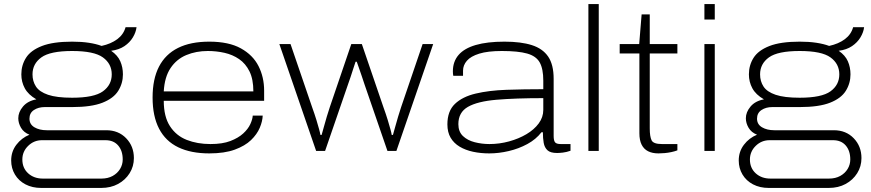

<svg xmlns="http://www.w3.org/2000/svg" viewBox="-20 -743 4287 945"><path d="M183 182Q139 182 105.5 164.5Q72 147 53.5 116Q35 85 35 47Q35 3 60.5 -30.5Q86 -64 125 -80Q97 -91 83.5 -114Q70 -137 70 -161Q70 -191 93 -218.5Q116 -246 159 -254Q119 -277 102 -308.5Q85 -340 85 -377Q85 -422 108 -458.5Q131 -495 186 -516.5Q241 -538 335 -538Q381 -538 417 -532.5Q453 -527 480 -517Q526 -527 557 -550Q588 -573 598 -609H652Q649 -584 634 -559Q619 -534 592.5 -516Q566 -498 527 -493Q559 -471 572 -441.5Q585 -412 585 -377Q585 -333 562 -296Q539 -259 484.5 -237.5Q430 -216 335 -216H200Q169 -216 147 -201.5Q125 -187 125 -159Q125 -131 149.5 -116.5Q174 -102 210 -102H503Q563 -102 601 -62.5Q639 -23 639 35Q639 76 618 109.5Q597 143 561 162.5Q525 182 478 182ZM191 136H479Q511 136 534.5 123Q558 110 571 88.5Q584 67 584 42Q584 -1 561.5 -27Q539 -53 499 -53H187Q147 -53 118.5 -25Q90 3 90 42Q90 84 118.5 110Q147 136 191 136ZM335 -262Q443 -262 486.5 -293.5Q530 -325 530 -377Q530 -429 486.5 -460.5Q443 -492 335 -492Q227 -492 183.5 -460.5Q140 -429 140 -377Q140 -343 157 -317Q174 -291 216.5 -276.5Q259 -262 335 -262Z M1010 12Q920 12 857.5 -18Q795 -48 763 -109.5Q731 -171 731 -263Q731 -354 762.5 -415Q794 -476 856 -507Q918 -538 1010 -538Q1106 -538 1165.5 -505Q1225 -472 1252.5 -417.5Q1280 -363 1280 -297V-247H786Q786 -169 816.5 -122Q847 -75 899 -54.5Q951 -34 1016 -34Q1075 -34 1114 -49Q1153 -64 1177 -86Q1201 -108 1212 -132Q1223 -156 1224 -174H1273Q1272 -146 1258.5 -114Q1245 -82 1215.5 -53.5Q1186 -25 1135.5 -6.5Q1085 12 1010 12ZM786 -293H1227Q1227 -353 1208 -391.5Q1189 -430 1157 -452Q1125 -474 1085 -483Q1045 -492 1003 -492Q945 -492 897 -472Q849 -452 819.5 -408Q790 -364 786 -293Z M1536 0 1355 -526H1410L1516 -216Q1529 -180 1537.5 -152Q1546 -124 1551 -105.5Q1556 -87 1557 -79H1563Q1568 -96 1574.5 -120Q1581 -144 1588.5 -169Q1596 -194 1603 -215L1709 -526H1761L1867 -216Q1880 -180 1888.5 -152Q1897 -124 1902 -105.5Q1907 -87 1908 -79H1914Q1919 -96 1925.5 -120Q1932 -144 1939.5 -169Q1947 -194 1954 -215L2060 -526H2112L1931 0H1887L1774 -328Q1767 -349 1760 -370Q1753 -391 1746.5 -409Q1740 -427 1736 -439H1730Q1725 -424 1718.5 -404Q1712 -384 1705.5 -364Q1699 -344 1693 -328L1580 0Z M2388 12Q2346 12 2308.5 4Q2271 -4 2242.5 -21Q2214 -38 2198 -65Q2182 -92 2182 -131Q2182 -196 2219 -231.5Q2256 -267 2321.5 -282.5Q2387 -298 2472.5 -301Q2558 -304 2654 -304V-346Q2654 -404 2636.5 -435.5Q2619 -467 2574.5 -479.5Q2530 -492 2450 -492Q2381 -492 2339 -479Q2297 -466 2278 -444Q2259 -422 2259 -395V-370H2211Q2210 -375 2209.5 -380Q2209 -385 2209 -392Q2209 -440 2237 -472.5Q2265 -505 2321.5 -521.5Q2378 -538 2463 -538Q2544 -538 2597.5 -521Q2651 -504 2678 -464.5Q2705 -425 2705 -355V-74Q2705 -51 2712 -42.5Q2719 -34 2740 -34H2788V-1Q2768 6 2750.5 8Q2733 10 2722 10Q2689 10 2674.5 -3.5Q2660 -17 2656 -40Q2652 -63 2652 -92H2645Q2618 -57 2575.5 -34Q2533 -11 2484 0.5Q2435 12 2388 12ZM2389 -34Q2438 -34 2485.5 -47Q2533 -60 2571 -82.5Q2609 -105 2631.5 -135.5Q2654 -166 2654 -202V-260Q2517 -260 2423.5 -252Q2330 -244 2283 -217Q2236 -190 2236 -132Q2236 -95 2258.5 -73.5Q2281 -52 2316.5 -43Q2352 -34 2389 -34Z M2876 0V-723H2927V0Z M3221 12Q3191 12 3170 1.5Q3149 -9 3138 -31Q3127 -53 3127 -87V-480H3030V-526H3126L3138 -672H3178V-526H3314V-480H3178V-111Q3178 -71 3187 -52.5Q3196 -34 3238 -34H3314V-3Q3301 2 3284.5 5.5Q3268 9 3251.5 10.5Q3235 12 3221 12Z M3447 -647V-723H3498V-647ZM3447 0V-526H3498V0Z M3764 182Q3720 182 3686.5 164.5Q3653 147 3634.5 116Q3616 85 3616 47Q3616 3 3641.5 -30.5Q3667 -64 3706 -80Q3678 -91 3664.5 -114Q3651 -137 3651 -161Q3651 -191 3674 -218.5Q3697 -246 3740 -254Q3700 -277 3683 -308.5Q3666 -340 3666 -377Q3666 -422 3689 -458.5Q3712 -495 3767 -516.5Q3822 -538 3916 -538Q3962 -538 3998 -532.5Q4034 -527 4061 -517Q4107 -527 4138 -550Q4169 -573 4179 -609H4233Q4230 -584 4215 -559Q4200 -534 4173.5 -516Q4147 -498 4108 -493Q4140 -471 4153 -441.5Q4166 -412 4166 -377Q4166 -333 4143 -296Q4120 -259 4065.5 -237.5Q4011 -216 3916 -216H3781Q3750 -216 3728 -201.5Q3706 -187 3706 -159Q3706 -131 3730.5 -116.5Q3755 -102 3791 -102H4084Q4144 -102 4182 -62.5Q4220 -23 4220 35Q4220 76 4199 109.5Q4178 143 4142 162.5Q4106 182 4059 182ZM3772 136H4060Q4092 136 4115.5 123Q4139 110 4152 88.5Q4165 67 4165 42Q4165 -1 4142.5 -27Q4120 -53 4080 -53H3768Q3728 -53 3699.5 -25Q3671 3 3671 42Q3671 84 3699.5 110Q3728 136 3772 136ZM3916 -262Q4024 -262 4067.5 -293.5Q4111 -325 4111 -377Q4111 -429 4067.5 -460.5Q4024 -492 3916 -492Q3808 -492 3764.5 -460.5Q3721 -429 3721 -377Q3721 -343 3738 -317Q3755 -291 3797.5 -276.5Q3840 -262 3916 -262Z"/></svg>

Font: Archivo Expanded Thin
Style: Regular
Weight: 250
Width: 7
Designer: Hector Gatti
Foundry: Omnibus-Type
Version: Version 2.001